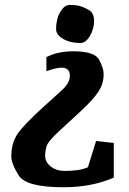

<svg xmlns="http://www.w3.org/2000/svg" viewBox="-20 -561 542 804"><path d="M316.4 -380.9Q273.4 -380.9 244.1 -398.4Q214.8 -416 214.8 -438.5Q214.8 -481 232.2 -510.7Q249.5 -540.5 272.5 -540.5Q295.4 -540.5 313.5 -535.9Q331.5 -531.2 352.8 -518.6Q374 -505.9 374 -473.1Q374 -440.9 356.7 -410.9Q339.4 -380.9 316.4 -380.9ZM245.6 223.1Q89.4 223.1 58.3 173.6Q27.3 124 27.3 93.8Q27.3 37.6 54 -1Q80.6 -39.6 160.2 -111.8L238.8 -183.1Q272.5 -213.4 272.5 -244.1Q272.5 -277.8 236.8 -277.8Q215.8 -277.8 174.3 -262.7V-321.8Q221.2 -346.2 287.6 -346.2Q377 -346.2 395.5 -310.1Q414.1 -273.9 414.1 -251.5Q414.1 -210.4 391.8 -176.8Q369.6 -143.1 318.4 -95.7L229.5 -13.7Q179.7 31.7 174.3 53.5Q168.9 75.2 168.9 88.9Q168.9 118.2 192.9 136.5Q216.8 154.8 250 154.8Q315.4 154.8 348.1 139.2L382.3 29.3L456.5 37.6V182.6Q365.2 223.1 245.6 223.1Z"/></svg>

Font: NoticiaText-Bold
Style: Bold
Weight: 700
Designer: JM Sole
Foundry: JM Sole
Version: Version 1.003